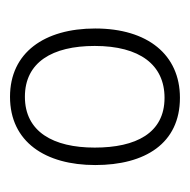

<svg xmlns="http://www.w3.org/2000/svg" viewBox="-18 -746 371 374"><g transform="rotate(90 167.0 -558.5)"><path d="M301 -559C301 -656 259 -724 170 -724C86 -724 35 -661 35 -559C35 -460 82 -393 168 -393C256 -393 301 -462 301 -559ZM69 -558C69 -646 106 -694 170 -694C239 -694 267 -638 267 -558C267 -477 236 -422 168 -422C101 -422 69 -475 69 -558Z"/></g></svg>

Font: Noto Sans Myanmar SemiCondensed ExtraLight
Style: Regular
Weight: 200
Width: 4
Designer: Monotype Design Team
Foundry: Monotype Imaging Inc.
Version: Version 2.107